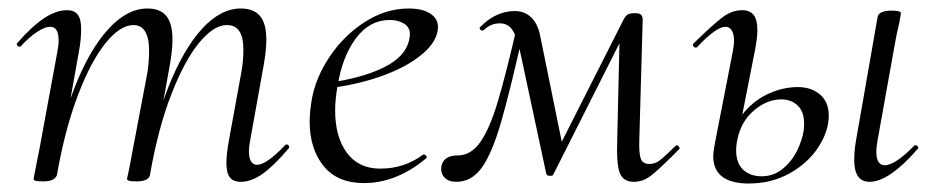

<svg xmlns="http://www.w3.org/2000/svg" viewBox="-20 -419 2197 452"><path d="M513 -35Q513 -56 519 -89L548 -248Q553 -274 553 -302Q553 -331 543.5 -345.5Q534 -360 514 -360Q483 -360 448.5 -318Q414 -276 383 -196Q352 -116 333 -7L322 -8Q341 -124 376 -213Q411 -302 455 -350.5Q499 -399 547 -399Q577 -399 592 -381.5Q607 -364 607 -325Q607 -302 601 -267L569 -89Q566 -74 566 -63Q566 -47 571 -39Q576 -31 585 -31Q607 -31 651 -77Q653 -79 655 -79Q658 -79 660 -75.5Q662 -72 659 -69Q625 -29 598.5 -10Q572 9 547 9Q529 9 521 -1.5Q513 -12 513 -35ZM59 2Q59 1 67 -39L73 -69L115 -297Q118 -312 118 -324Q118 -356 98 -356Q86 -356 67.5 -344Q49 -332 29 -310Q28 -309 26 -309Q23 -309 20.5 -312.5Q18 -316 21 -318Q55 -357 83.5 -376Q112 -395 138 -395Q155 -395 163 -384.5Q171 -374 171 -351Q171 -325 166 -299L114 -7Q109 8 82 8Q68 8 63.5 6.5Q59 5 59 2ZM279 2 284 -21 294 -74 327 -248Q331 -275 331 -299Q331 -360 294 -360Q263 -360 228.5 -317.5Q194 -275 163.5 -195Q133 -115 114 -7L101 -8Q121 -124 155.5 -212.5Q190 -301 234.5 -350Q279 -399 327 -399Q357 -399 371.5 -381.5Q386 -364 386 -326Q386 -302 380 -267L333 -7Q332 0 324 4Q316 8 302 8Q288 8 283.5 6.5Q279 5 279 2Z M709 -133Q709 -155 714 -185Q723 -236 756 -285.5Q789 -335 838.5 -367Q888 -399 942 -399Q978 -399 996.5 -384.5Q1015 -370 1010 -345Q1004 -314 966.5 -285.5Q929 -257 871.5 -237.5Q814 -218 750 -211L752 -224Q832 -235 883 -260Q934 -285 943 -324Q945 -334 945 -338Q945 -355 931 -363.5Q917 -372 898 -372Q850 -372 818 -329Q786 -286 775 -218Q769 -187 769 -159Q769 -97 796.5 -59.5Q824 -22 875 -22Q932 -22 976 -55H978Q981 -55 983.5 -52Q986 -49 983 -46Q913 12 837 12Q774 12 741.5 -28.5Q709 -69 709 -133Z M1433 -87 1439 -348 1468 -376 1282 -7Q1281 -5 1275 -5Q1267 -5 1266 -10L1203 -304Q1196 -335 1185.5 -349.5Q1175 -364 1157 -364Q1135 -364 1120 -349L1116 -347Q1112 -347 1110 -350Q1108 -353 1111 -356Q1148 -393 1192 -393Q1214 -393 1229.5 -379Q1245 -365 1251 -338L1306 -68L1279 -39L1445 -367Q1451 -380 1456.5 -384Q1462 -388 1475 -388Q1485 -388 1489 -384.5Q1493 -381 1493 -372L1485 -89Q1484 -58 1488.5 -45.5Q1493 -33 1509 -33Q1522 -33 1532.5 -41Q1543 -49 1571 -76L1573 -77Q1576 -77 1578.5 -73.5Q1581 -70 1579 -68L1563 -52Q1528 -17 1510.5 -4Q1493 9 1472 9Q1447 9 1439 -12Q1431 -33 1433 -87ZM1019 -27Q1024 -53 1057 -53Q1088 -53 1110 -83.5Q1132 -114 1151.5 -178.5Q1171 -243 1199 -365L1216 -361Q1181 -205 1159.5 -131Q1138 -57 1114 -24Q1090 9 1054 9Q1036 9 1026.5 -1Q1017 -11 1019 -27Z M1991 -42Q1991 -64 1995 -87L2046 -379Q2047 -386 2055.5 -390Q2064 -394 2078 -394Q2101 -394 2101 -388L2097 -365Q2091 -341 2086 -312L2046 -89Q2043 -74 2043 -62Q2043 -30 2063 -30Q2075 -30 2093 -42Q2111 -54 2132 -76Q2133 -77 2135 -77Q2139 -77 2141 -73.5Q2143 -70 2140 -68Q2073 9 2027 9Q1991 9 1991 -42ZM1659 -52Q1659 -60 1663 -82L1705 -297Q1708 -312 1708 -324Q1708 -339 1702.5 -347.5Q1697 -356 1688 -356Q1666 -356 1621 -308Q1620 -307 1618 -307Q1614 -307 1612 -310.5Q1610 -314 1613 -317Q1658 -361 1680.5 -378Q1703 -395 1727 -395Q1745 -395 1754 -384Q1763 -373 1763 -348Q1763 -329 1757 -299L1716 -91Q1713 -78 1713 -65Q1713 -35 1729.5 -19.5Q1746 -4 1773 -4Q1801 -4 1822.5 -21.5Q1844 -39 1856.5 -64.5Q1869 -90 1872 -112Q1873 -118 1873 -128Q1873 -156 1858 -170.5Q1843 -185 1819 -185Q1786 -185 1755.5 -159.5Q1725 -134 1716 -91L1702 -92Q1709 -128 1733 -156Q1757 -184 1790.5 -199Q1824 -214 1858 -214Q1890 -214 1910.5 -196.5Q1931 -179 1931 -147Q1931 -110 1906.5 -72.5Q1882 -35 1839 -11Q1796 13 1743 13Q1659 13 1659 -52Z"/></svg>

Font: Cormorant Infant
Style: Italic
Weight: 400
Italic angle: -10°
Designer: Christian Thalmann (Catharsis Fonts)
Foundry: Catharsis Fonts
Version: Version 4.000